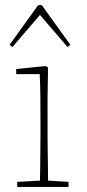

<svg xmlns="http://www.w3.org/2000/svg" viewBox="-20 -739 343 759"><path d="M48 0V-20L138 -25Q139 -51 139 -84.5Q139 -118 139.5 -151Q140 -184 140 -210V-259Q140 -312 139.5 -360Q139 -408 137 -446H44V-466L160 -478L170 -472L168 -356V-210Q168 -184 168.5 -150.5Q169 -117 169.5 -84Q170 -51 170 -25L251 -20V0ZM247 -553 138 -680 29 -553 18 -562 131 -719H145L258 -562Z"/></svg>

Font: Source Serif Pro ExtraLight
Style: Regular
Weight: 200
Designer: Frank Grießhammer
Foundry: Adobe Systems Incorporated
Version: Version 3.001;hotconv 1.0.111;makeotfexe 2.5.65597